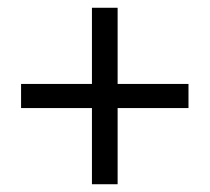

<svg xmlns="http://www.w3.org/2000/svg" viewBox="-20 -576 537 492"><path d="M215.6 -103.9V-299.1H34V-360.9H215.6V-556.1H281.4V-360.9H463V-299.1H281.4V-103.9Z"/></svg>

Font: SourceSans3VF
Style: Regular
Weight: 200
Designer: Paul D. Hunt
Foundry: Adobe
Version: Version 3.052;hotconv 1.1.0;makeotfexe 2.6.0